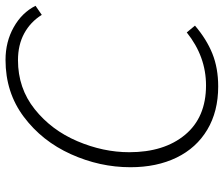

<svg xmlns="http://www.w3.org/2000/svg" viewBox="-76 -702 791 678"><g transform="rotate(-90 319.0 -362.5)"><path d="M68 -297Q68 -405 114 -507Q160 -609 246 -673.5Q332 -738 447 -738Q511 -738 562.5 -709Q614 -680 638 -632L606 -610Q581 -650 540.5 -672Q500 -694 446 -694Q347 -694 273 -635Q199 -576 160 -484.5Q121 -393 121 -301Q121 -178 182.5 -104Q244 -30 357 -30Q459 -30 544 -98L568 -69Q520 -28 469 -7.5Q418 13 353 13Q265 13 200.5 -25.5Q136 -64 102 -134Q68 -204 68 -297Z"/></g></svg>

Font: Nebula Sans Light
Style: Regular
Weight: 300
Italic angle: -9°
Designer: Paul D. Hunt for Adobe (as Source Sans)
Foundry: Nebula Entertainment & Broadcasting LLC
Version: Version 1.010